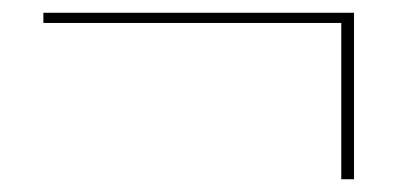

<svg xmlns="http://www.w3.org/2000/svg" viewBox="-20 -344 624 301"><path d="M515 -63V-308H48V-324H535V-63Z"/></svg>

Font: Smooch Sans Thin
Style: Regular
Weight: 100
Designer: Robert E. Leuschke
Foundry: Robert E. Leuschke
Version: Version 1.010